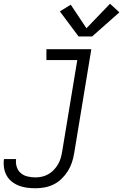

<svg xmlns="http://www.w3.org/2000/svg" viewBox="-61 -793 681 1026"><path d="M129 213Q105 213 82.5 210Q60 207 39.5 199Q19 191 2 177.5Q-15 164 -25.5 145Q-36 126 -39.5 103.5Q-43 81 -40 58Q-39 58 -39 57.5Q-39 57 -39 57H25Q25 57 25 57Q25 57 25 57Q22 79 28.5 99Q35 119 50 132Q65 145 86 150Q107 155 129 155Q146 155 163.5 151Q181 147 197 138Q213 129 226 115.5Q239 102 248.5 86Q258 70 263 53Q268 36 271 18L352 -472H187V-530H427L335 28Q331 52 323 76Q315 100 301 122Q287 144 268 162.5Q249 181 225.5 192.5Q202 204 177.5 208.5Q153 213 129 213ZM359 -598 259 -732 317 -768 401 -642 527 -773 577 -727 431 -598Z"/></svg>

Font: Iosevka Slab LtExObl
Style: Regular
Weight: 300
Width: 7
Italic angle: -9°
Monospace: yes
Designer: Belleve Invis
Foundry: Belleve Invis
Version: Version 11.1.0; ttfautohint (v1.8.3)